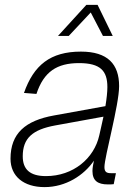

<svg xmlns="http://www.w3.org/2000/svg" viewBox="-20 -753 573 785"><path d="M217 -606H261L351 -702L401 -606H441L379 -733H333ZM358 -54C358 -14 380 1 421 1C429 1 438 1 445 0L454 -45H433C416 -45 407 -50 407 -70C407 -111 467 -324 467 -401C467 -491 420 -542 311 -542C186 -542 118 -487 78 -373L129 -369C159 -460 213 -495 303 -495C391 -495 419 -463 419 -397C419 -377 416 -349 411 -319L201 -281C84 -260 23 -208 23 -104C23 -32 77 12 162 12C249 12 323 -36 364 -96C361 -82 358 -66 358 -54ZM73 -114C73 -188 113 -223 205 -240L403 -276C397 -247 390 -219 386 -200C365 -105 279 -33 168 -33C103 -33 73 -60 73 -114Z"/></svg>

Font: Geist ExtraLight
Style: Italic
Weight: 200
Italic angle: -12°
Designer: Basement.studio, Andrés Briganti, Mateo Zaragoza
Foundry: Basement.studio, Vercel, Andrés Briganti, Guido Ferreyra, Mateo Zaragoza
Version: Version 1.500